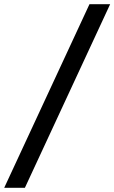

<svg xmlns="http://www.w3.org/2000/svg" viewBox="-56 -789 542 910"><path d="M-36 101 368 -769H466L62 101Z"/></svg>

Font: DM Sans 12pt Medium
Style: Italic
Weight: 500
Italic angle: -10°
Version: Version 4.004;gftools[0.9.30]